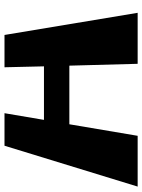

<svg xmlns="http://www.w3.org/2000/svg" viewBox="88 -704 617 832"><g transform="rotate(-90 396.0 -288.5)"><path d="M273 -296H527L535 0H756L660 -577H520L524 -406H292L321 -577H180L3 0H223Z"/></g></svg>

Font: Hussar Milosc
Style: Bold
Weight: 700
Foundry: Cannot Into Space Fonts
Version: Version 1.02